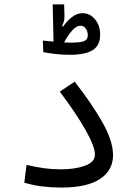

<svg xmlns="http://www.w3.org/2000/svg" viewBox="-20 -843 626 865"><path d="M255.9 2Q211.9 2 170.2 -3.2Q128.4 -8.3 89.4 -20L99.6 -100.1Q141.6 -90.3 178.2 -85.2Q214.8 -80.1 254.9 -80.1Q317.9 -80.1 362.8 -96.4Q407.7 -112.8 407.7 -146.5Q407.7 -182.6 365.5 -257.3Q323.2 -332 249.5 -430.2L316.4 -475.1Q393.6 -376.5 441.4 -292Q489.3 -207.5 489.3 -144Q489.3 -75.7 430.9 -36.9Q372.6 2 255.9 2ZM293.9 -596.2Q260.7 -596.2 229.5 -599.9Q198.2 -603.5 175.3 -607.9L172.9 -660.2Q181.6 -659.2 194.3 -658Q207 -656.7 221.2 -655.8L217.3 -823.2H269L270.5 -769Q271 -747.1 259.3 -726.1L263.7 -723.1Q284.7 -751.5 306.6 -767.6Q328.6 -783.7 351.6 -783.7Q384.8 -783.7 408 -756.3Q431.2 -729 431.2 -686.5Q431.2 -639.2 398.4 -617.7Q365.7 -596.2 293.9 -596.2ZM268.6 -651.9Q287.6 -650.9 298.3 -650.9Q341.8 -650.9 358.6 -657.7Q375.5 -664.6 375.5 -683.6Q375.5 -701.2 366.5 -714.1Q357.4 -727.1 341.8 -727.1Q310.1 -727.1 268.6 -651.9Z"/></svg>

Font: Cascadia Mono NF SemiLight
Style: Regular
Weight: 350
Monospace: yes
Designer: Aaron Bell
Foundry: Saja Typeworks
Version: Version 2404.023; ttfautohint (v1.8.4)